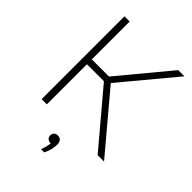

<svg xmlns="http://www.w3.org/2000/svg" viewBox="-272 -864 1213 1213"><g transform="rotate(45 335.0 -257.0)"><path d="M105.5 0V-740H152V-402H305.5L586 -740H641.5L342.5 -381L663 0H606L303.5 -358.5H152V0ZM326 226Q334.5 205 338.5 188.2Q342.5 171.5 343.5 157H342Q325 157 315.2 147.5Q305.5 138 305.5 123Q305.5 108 314.8 98.8Q324 89.5 340 89.5Q378.5 89.5 378.5 135.5Q378.5 154 372.8 178.5Q367 203 355 226Z"/></g></svg>

Font: Encode Sans Expanded Expanded ExtraLight
Style: Regular
Weight: 200
Width: 7
Designer: Multiple Designers
Foundry: Impallari Type
Version: Version 3.000; ttfautohint (v1.8.3) -l 8 -r 50 -G 200 -x 14 